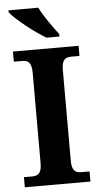

<svg xmlns="http://www.w3.org/2000/svg" viewBox="-61 -968 524 1006"><g transform="rotate(-5 200.5 -465.5)"><path d="M27.8 0V-53.2H69.8Q81.1 -53.2 90.3 -55.4Q99.6 -57.6 106.4 -64.5Q113.3 -71.3 117.2 -84Q121.1 -96.7 121.1 -118.2V-595.7Q121.1 -617.2 117.2 -629.9Q113.3 -642.6 106.4 -649.4Q99.6 -656.2 90.3 -658.4Q81.1 -660.6 69.8 -660.6H27.8V-713.9H373V-660.6H331.1Q320.3 -660.6 310.8 -658.4Q301.3 -656.2 294.4 -649.4Q287.6 -642.6 283.7 -629.9Q279.8 -617.2 279.8 -595.7V-118.2Q279.8 -96.7 283.7 -84Q287.6 -71.3 294.4 -64.5Q301.3 -57.6 310.8 -55.4Q320.3 -53.2 331.1 -53.2H373V0ZM209.5 -771Q186 -784.7 157.5 -804.9Q128.9 -825.2 102.3 -846.7Q75.7 -868.2 54.2 -887.9Q32.7 -907.7 23.4 -920.9V-931.2H180.2Q188 -914.6 200.2 -894.8Q212.4 -875 225.8 -855.2Q239.3 -835.4 252.9 -816.9Q266.6 -798.3 277.3 -784.2V-771Z"/></g></svg>

Font: Droids
Style: b
Weight: 700
Foundry: Ascender Corporation
Version: Version 1.00 build 113